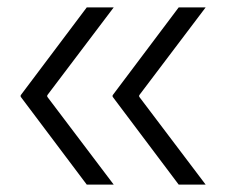

<svg xmlns="http://www.w3.org/2000/svg" viewBox="-20 -530 625 520"><path d="M36 -268V-272L215 -510H288L108 -272V-268L288 -30H215ZM285 -268V-272L464 -510H537L357 -272V-268L537 -30H464Z"/></svg>

Font: Plata Sans Light
Style: Regular
Weight: 300
Designer: Pablo Impallari, Andres Torresi, & Cristiano Sobral
Foundry: Pablo Impallari, Andres Torresi, & Cristiano Sobral
Version: Version 1.00;December 28, 2019;FontCreator 12.0.0.2547 64-bi